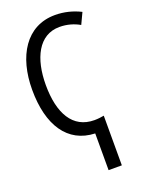

<svg xmlns="http://www.w3.org/2000/svg" viewBox="-176 -808 852 1130"><g transform="rotate(-20 250.0 -243.0)"><path d="M301 240H384V-71C368 -68 347 -65 324 -65C189 -65 125 -179 125 -357C125 -522 186 -651 317 -651C365 -651 407 -638 442 -618L475 -688C427 -712 374 -726 316 -726C135 -726 40 -567 40 -358C40 -135 131 4 301 10Z"/></g></svg>

Font: Noto Sans Mono ExtraCondensed
Style: Regular
Weight: 400
Width: 2
Designer: Monotype Design Team
Foundry: Monotype Imaging Inc.
Version: Version 2.014